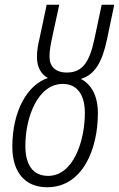

<svg xmlns="http://www.w3.org/2000/svg" viewBox="-20 -780 502 810"><path d="M179 10C329 10 393 -152 393 -302C393 -378 364 -425 321 -447C381 -465 411 -519 431 -612L462 -760H409L378 -614C357 -515 326 -474 262 -474C214 -474 189 -500 189 -540C189 -564 192 -584 199 -617L230 -760H177L147 -619C139 -585 136 -566 136 -538C136 -494 155 -466 182 -451C97 -423 32 -314 32 -161C32 -53 86 10 179 10ZM183 -38C118 -38 87 -86 87 -164C87 -287 140 -426 245 -426C304 -426 338 -382 338 -304C338 -184 289 -38 183 -38Z"/></svg>

Font: Noto Sans Condensed Light
Style: Italic
Weight: 300
Width: 3
Italic angle: -12°
Designer: Monotype Design Team
Foundry: Monotype Imaging Inc.
Version: Version 2.013